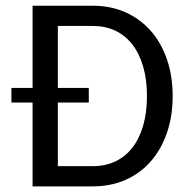

<svg xmlns="http://www.w3.org/2000/svg" viewBox="-20 -662 665 682"><path d="M20.5 0ZM20.5 -349.6H95.7V-641.6H310.1Q373.5 -641.6 425.5 -618.4Q477.5 -595.2 514.9 -553.2Q552.2 -511.2 572.8 -451.9Q593.3 -392.6 593.3 -320.8Q593.3 -248.5 572.8 -189.5Q552.2 -130.4 514.9 -88.1Q477.5 -45.9 425.5 -22.9Q373.5 0 310.1 0H95.7V-297.9H20.5ZM502 -320.8Q502 -379.4 488.5 -425.5Q475.1 -471.7 450.2 -503.9Q425.3 -536.1 389.6 -553Q354 -569.8 310.1 -569.8H185.5V-349.6H295.4V-297.9H185.5V-71.8H310.1Q354 -71.8 389.6 -88.6Q425.3 -105.5 450.2 -137.5Q475.1 -169.4 488.5 -215.8Q502 -262.2 502 -320.8Z"/></svg>

Font: Carlito
Style: Regular
Weight: 400
Designer: Lukasz Dziedzic
Foundry: tyPoland Lukasz Dziedzic
Version: Version 1.104